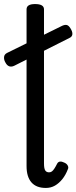

<svg xmlns="http://www.w3.org/2000/svg" viewBox="-36 -910 377 947"><path d="M190 17Q143 17 119 -10.5Q95 -38 95 -91V-864Q95 -877 105.5 -883.5Q116 -890 137 -890Q159 -890 170 -883.5Q181 -877 181 -864V-104Q181 -79 187 -69.5Q193 -60 206 -60Q214 -60 220 -64.5Q226 -69 232.5 -79Q239 -89 246 -103Q251 -112 260 -113Q269 -114 281 -108Q293 -103 298 -93.5Q303 -84 299 -76Q288 -47 271.5 -26.5Q255 -6 235 5.5Q215 17 190 17ZM35 -586Q21 -579 9.5 -583Q-2 -587 -10 -603Q-17 -615 -16 -628.5Q-15 -642 -1 -649L271 -783Q285 -789 294 -786.5Q303 -784 311 -771Q322 -754 321 -741.5Q320 -729 307 -723Z"/></svg>

Font: Playwrite GB S
Style: Regular
Weight: 400
Designer: Veronika Burian, José Scaglione
Foundry: TypeTogether
Version: Version 1.000